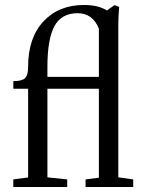

<svg xmlns="http://www.w3.org/2000/svg" viewBox="-20 -747 582 767"><path d="M33.2 0V-30.3L92.3 -38.1V-392.6H33.2V-422.9Q67.9 -422.9 80.1 -434.8Q92.3 -446.8 92.3 -479.5Q92.3 -596.2 153.6 -661.6Q214.8 -727.1 315.4 -727.1Q373 -727.1 407.2 -705.1L437.5 -726.6L456.1 -719.2Q452.6 -681.6 452.6 -647V-38.6L512.2 -30.3V0H321.8V-30.3L375 -37.1V-392.6H169.4V-38.6L248.5 -30.3V0ZM169.4 -479.5V-439.9H375V-632.8Q350.1 -694.3 290 -694.3Q225.6 -694.3 197.5 -642.6Q169.4 -590.8 169.4 -479.5Z"/></svg>

Font: Elstob 10pt
Style: Regular
Weight: 400
Designer: Peter S. Baker
Version: Version 1.015